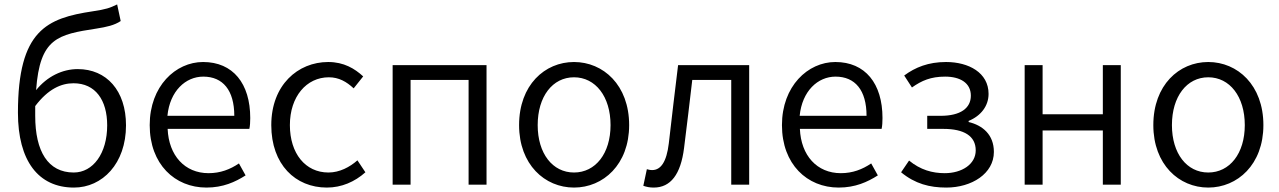

<svg xmlns="http://www.w3.org/2000/svg" viewBox="-20 -834 5777 867"><path d="M313 -55C197 -55 139 -150 139 -311C139 -326 139 -341 139 -355C198 -433 257 -458 312 -458C411 -458 464 -382 464 -268C464 -141 400 -55 313 -55ZM509 -814C476 -798 459 -792 399 -783C192 -752 61 -698 61 -325C61 -108 153 13 314 13C442 13 549 -95 549 -268C549 -425 461 -522 331 -522C262 -522 193 -489 143 -427C160 -662 240 -678 416 -705C461 -712 497 -720 525 -739Z M912 13C987 13 1042 -12 1089 -42L1059 -96C1019 -69 975 -52 922 -52C814 -52 742 -132 737 -252H1106C1109 -265 1110 -283 1110 -301C1110 -457 1032 -554 897 -554C773 -554 656 -445 656 -269C656 -92 770 13 912 13ZM736 -311C747 -423 818 -488 898 -488C986 -488 1038 -427 1038 -311Z M1456 13C1522 13 1582 -13 1630 -56L1594 -110C1560 -80 1514 -55 1463 -55C1359 -55 1289 -141 1289 -269C1289 -398 1364 -485 1465 -485C1510 -485 1545 -465 1577 -435L1620 -489C1582 -524 1533 -554 1462 -554C1325 -554 1205 -450 1205 -269C1205 -91 1314 13 1456 13Z M1753 0H1834V-473H2096V0H2177V-540H1753Z M2572 13C2704 13 2821 -91 2821 -269C2821 -450 2704 -554 2572 -554C2440 -554 2324 -450 2324 -269C2324 -91 2440 13 2572 13ZM2572 -55C2475 -55 2408 -141 2408 -269C2408 -398 2475 -485 2572 -485C2669 -485 2737 -398 2737 -269C2737 -141 2669 -55 2572 -55Z M2932 13C3008 13 3054 -46 3069 -166C3082 -268 3094 -371 3106 -473H3282V0H3363V-540H3042C3027 -422 3014 -304 3000 -186C2990 -103 2964 -66 2925 -66C2915 -66 2908 -68 2901 -70L2885 5C2900 10 2913 13 2932 13Z M3767 13C3842 13 3897 -12 3944 -42L3914 -96C3874 -69 3830 -52 3777 -52C3669 -52 3597 -132 3592 -252H3961C3964 -265 3965 -283 3965 -301C3965 -457 3887 -554 3752 -554C3628 -554 3511 -445 3511 -269C3511 -92 3625 13 3767 13ZM3591 -311C3602 -423 3673 -488 3753 -488C3841 -488 3893 -427 3893 -311Z M4253 13C4368 13 4468 -50 4468 -148C4468 -226 4417 -268 4354 -283V-288C4410 -311 4444 -356 4444 -410C4444 -506 4354 -554 4252 -554C4172 -554 4113 -530 4063 -493L4098 -439C4142 -470 4183 -488 4248 -488C4315 -488 4364 -460 4364 -402C4364 -346 4318 -311 4227 -311H4167V-252H4240C4333 -252 4386 -220 4386 -155C4386 -92 4323 -52 4246 -52C4190 -52 4136 -67 4085 -109L4049 -56C4112 -4 4178 13 4253 13Z M4607 0H4688V-245H4960V0H5041V-540H4960V-318H4688V-540H4607Z M5436 13C5568 13 5685 -91 5685 -269C5685 -450 5568 -554 5436 -554C5304 -554 5188 -450 5188 -269C5188 -91 5304 13 5436 13ZM5436 -55C5339 -55 5272 -141 5272 -269C5272 -398 5339 -485 5436 -485C5533 -485 5601 -398 5601 -269C5601 -141 5533 -55 5436 -55Z"/></svg>

Font: Genne Gothic Normal
Style: Regular
Weight: 350
Designer: Ryoko NISHIZUKA (kana & ideographs); Paul D. Hunt (Latin, Greek & Cyrillic); Wenlong ZHANG (bopomofo); Sandoll Communica
Foundry: Adobe Systems Incorporated
Version: Version 1.004;PS 1.004;hotconv 16.6.51;makeotf.lib2.5.65220